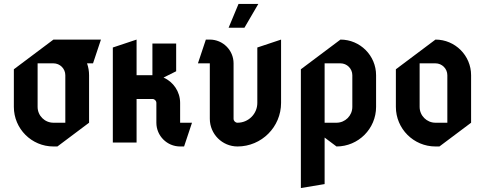

<svg xmlns="http://www.w3.org/2000/svg" viewBox="-20 -720 2450 970"><path d="M419.7 -400H450L490 -520H250L50 -370V-180C50 -69.6 139.6 20 250 20H270L430 -100V-340C430 -361 426.4 -381.2 419.7 -400ZM170 -400H250C283.1 -400 310 -373.1 310 -340V-100H250C205.8 -100 170 -135.8 170 -180Z M670 -340V-520L550 -480V0H670V-220H750C761 -220 770 -211 770 -200V-100C770 -33.8 823.8 20 890 20H910L950 -100H890V-200C890 -257.2 855.6 -306.5 806.3 -328.2L870 -360V-500H750V-340Z M1185 -700 1135 -580H1215L1285 -700ZM1180 20C1301.4 20 1400 -78.6 1400 -200V-520L1280 -480V-200C1280 -144.8 1235.2 -100 1180 -100C1169 -100 1160 -109 1160 -120V-400C1160 -466.2 1106.2 -520 1040 -520H1020L980 -400H1040V-120C1040 -42.7 1102.7 20 1180 20Z M1620 -100V-400H1700C1733.1 -400 1760 -373.1 1760 -340V-180C1760 -135.8 1724.2 -100 1680 -100ZM1880 -180V-340C1880 -439.4 1799.4 -520 1700 -520L1500 -370V230L1620 210V-25L1680 20C1790.4 20 1880 -69.6 1880 -180Z M2100 -400H2180C2213.1 -400 2240 -373.1 2240 -340V-100H2180C2135.8 -100 2100 -135.8 2100 -180ZM2180 -520 1980 -370V-180C1980 -69.6 2069.6 20 2180 20H2200L2360 -100V-340C2360 -439.4 2279.4 -520 2180 -520Z"/></svg>

Font: Abibas
Style: Medium
Weight: 500
Version: Version 0.3